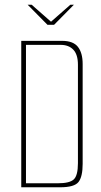

<svg xmlns="http://www.w3.org/2000/svg" viewBox="-20 -793 428 813"><path d="M97 -773H114L196 -701L278 -773H293L209 -688H181ZM70 -620H243Q290 -620 310 -594.5Q330 -569 330 -522V-99Q330 -45 312.5 -22.5Q295 0 235 0H70ZM226 -17Q275 -17 292.5 -33.5Q310 -50 310 -102V-519Q310 -562 290.5 -582.5Q271 -603 237 -603H90V-17Z"/></svg>

Font: Smooch Sans Thin Thin
Style: Regular
Weight: 250
Version: Version 1.010